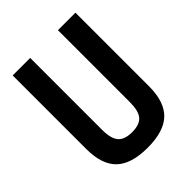

<svg xmlns="http://www.w3.org/2000/svg" viewBox="-209 -844 969 969"><g transform="rotate(-45 275.0 -360.0)"><path d="M275 10Q159 10 105 -42Q51 -94 51 -205V-730H176V-216Q176 -154 199 -127.5Q222 -101 275 -101Q329 -101 351.5 -127.5Q374 -154 374 -216V-730H499V-205Q499 -94 445 -42Q391 10 275 10Z"/></g></svg>

Font: M PLUS Code Latin SemiExpanded SemiBold
Style: Regular
Weight: 600
Width: 6
Designer: Coji Morishita
Foundry: UNDERFOREST DESIGN
Version: Version 1.002; ttfautohint (v1.8.3)